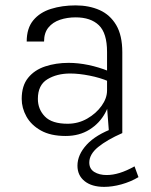

<svg xmlns="http://www.w3.org/2000/svg" viewBox="-20 -506 573 730"><path d="M394.5 0 387 -98.5V-308.5Q387 -380 356 -410Q325 -440 267.5 -440Q235.5 -440 208 -430.8Q180.5 -421.5 164 -401.2Q147.5 -381 147.5 -348H81.5Q81.5 -398.5 106.5 -428.8Q131.5 -459 173.8 -472.2Q216 -485.5 267.5 -485.5Q318.5 -485.5 358.5 -467.8Q398.5 -450 421.8 -410.8Q445 -371.5 445 -307.5V0ZM229.5 11Q172.5 11 135.5 -9.8Q98.5 -30.5 80.5 -63Q62.5 -95.5 62.5 -130Q62.5 -180 86.8 -210Q111 -240 151.8 -253.5Q192.5 -267 241 -267Q277.5 -267 316.8 -258.8Q356 -250.5 392 -236V-197Q361 -210.5 320.5 -218.5Q280 -226.5 247 -226.5Q196 -226.5 160 -204.5Q124 -182.5 124 -130Q124 -90.5 150.8 -63Q177.5 -35.5 237 -35.5Q277.5 -35.5 311.5 -55Q345.5 -74.5 366.2 -103.5Q387 -132.5 387 -162H401.5Q401.5 -116.5 380.2 -77Q359 -37.5 320.2 -13.2Q281.5 11 229.5 11ZM506.5 167.5Q476 185.5 441.5 195Q407 204.5 376 204.5Q329 204.5 301.8 182.8Q274.5 161 274.5 124Q274.5 82.5 309.5 44.2Q344.5 6 414.5 -19.5L445 0Q387 25.5 353.2 53Q319.5 80.5 319.5 112Q319.5 136 338.5 147.8Q357.5 159.5 385.5 159.5Q409 159.5 435 151.5Q461 143.5 491.5 126.5Z"/></svg>

Font: Karla Light
Style: Regular
Weight: 300
Designer: Jonathan Pinhorn
Version: Version 2.004;gftools[0.9.33]